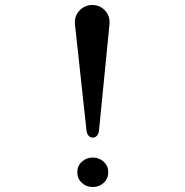

<svg xmlns="http://www.w3.org/2000/svg" viewBox="-20 -750 740 770"><path d="M377 -226.1Q375.5 -213.4 368.9 -205.8Q362.3 -198.2 352.1 -198.2Q341.8 -198.2 335.2 -205.8Q328.6 -213.4 327.1 -225.1L280.8 -650.9Q277.3 -685.1 298.6 -707.5Q319.8 -730 350.1 -730Q380.4 -730 401.4 -707.8Q422.4 -685.5 418.9 -650.9ZM308.1 -16.8Q290 -33.7 290 -59.1Q290 -84.5 308.1 -101.3Q326.2 -118.2 352.1 -118.2Q377.9 -118.2 396 -101.3Q414.1 -84.5 414.1 -59.1Q414.1 -33.7 396 -16.8Q377.9 0 352.1 0Q326.2 0 308.1 -16.8Z"/></svg>

Font: Director
Style: Regular
Weight: 400
Designer: Ange Degheest & May Jolivet & Justine Herbel
Foundry: Velvetyne Type Foundry
Version: Version 1.000;FEAKit 1.0